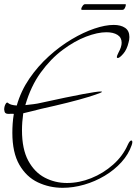

<svg xmlns="http://www.w3.org/2000/svg" viewBox="-23 -831 652 917"><path d="M276 66Q213 66 158 40Q103 14 69.5 -44Q36 -102 36 -197Q36 -218 37.5 -240.5Q39 -263 43 -287Q36 -288 29 -287.5Q22 -287 17 -287Q8 -287 3 -291Q-2 -295 -3 -308Q-3 -322 3.5 -334Q10 -346 17 -338Q28 -329 57 -327Q77 -397 117.5 -456Q158 -515 210.5 -562.5Q263 -610 319.5 -643.5Q376 -677 428 -694.5Q480 -712 520 -712Q554 -712 574.5 -698Q595 -684 595 -654Q595 -641 591 -628Q583 -594 565.5 -574Q548 -554 540 -554Q535 -554 535 -559Q535 -564 543 -580Q558 -607 558 -627Q558 -652 538 -664.5Q518 -677 485 -677Q443 -677 388 -656Q333 -635 276 -592.5Q219 -550 171.5 -484.5Q124 -419 98 -329Q117 -331 137 -333.5Q157 -336 173 -340Q305 -369 372.5 -381.5Q440 -394 457 -394Q472 -394 455 -387Q438 -380 397.5 -367.5Q357 -355 299 -340.5Q241 -326 173 -311Q156 -307 133.5 -301Q111 -295 88 -290Q82 -247 82 -209Q82 -119 112 -63.5Q142 -8 191 17.5Q240 43 297 43Q355 43 412.5 20Q470 -3 517 -44.5Q564 -86 588 -141Q597 -160 604 -160Q609 -160 609 -152Q609 -147 606 -138Q591 -94 557 -56.5Q523 -19 477 8.5Q431 36 379 51Q327 66 276 66ZM368 -784Q365 -784 365 -788Q365 -793 371 -802Q377 -811 383 -811H576Q578 -811 578 -808Q578 -802 573.5 -793Q569 -784 562 -784Z"/></svg>

Font: Inspiration
Style: Regular
Weight: 400
Designer: Robert E. Leuschke
Foundry: Robert E. Leuschke
Version: Version 2.010; ttfautohint (v1.8.3)